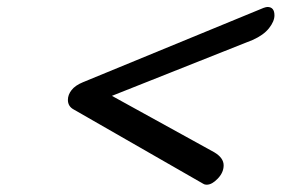

<svg xmlns="http://www.w3.org/2000/svg" viewBox="-20 -604 788 537"><path d="M558.1 -87.4Q552.2 -87.4 548.8 -89.8L186 -297.9Q169.9 -306.6 169.9 -324.7Q169.9 -338.9 180.2 -352.1Q190.4 -365.2 211.9 -374L717.3 -582Q724.6 -584.5 728 -584.5Q747.6 -584.5 747.6 -561Q747.6 -544.4 732.4 -525.1Q717.3 -505.9 686.5 -492.2L293 -335.9L579.1 -178.2Q605.5 -162.6 605.5 -141.6Q605.5 -121.6 589.1 -104.5Q572.8 -87.4 558.1 -87.4Z"/></svg>

Font: Damion
Style: Regular
Weight: 400
Designer: Vernon Adams
Foundry: Vernon Adams
Version: Version 1.100; ttfautohint (v1.8.4.7-5d5b)